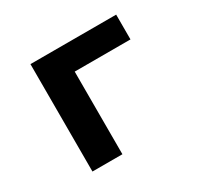

<svg xmlns="http://www.w3.org/2000/svg" viewBox="-117 -662 834 805"><g transform="rotate(-30 300.0 -260.0)"><path d="M116 0V-520H531V-400H261V0Z"/></g></svg>

Font: Iosevka Heavy Extended
Style: Regular
Weight: 900
Width: 7
Monospace: yes
Designer: Belleve Invis
Foundry: Belleve Invis
Version: Version 32.5.0; ttfautohint (v1.8.4)